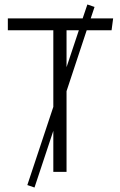

<svg xmlns="http://www.w3.org/2000/svg" viewBox="-20 -767 535 857"><path d="M367 -632 277 -360V0H218V-183L134 70L102 59L218 -290V-632H15V-685H349L370 -747L402 -736L385 -685H485L478 -632ZM332 -632H277V-467Z"/></svg>

Font: Fira Sans Light
Style: Regular
Weight: 300
Designer: bBox Type GmbH & Carrois Corporate GbR & Edenspiekermann AG
Foundry: bBox Type GmbH & Carrois Corporate GbR & Edenspiekermann AG
Version: Version 4.301